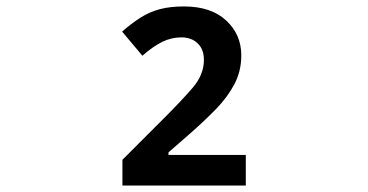

<svg xmlns="http://www.w3.org/2000/svg" viewBox="-20 -660 1142 596"><path d="M360 -84V-164L494 -298Q543 -347 578 -387.5Q613 -428 613 -474Q613 -507 593.5 -525.5Q574 -544 543 -544Q512 -544 483.5 -530Q455 -516 422 -487L359 -562Q389 -588 416.5 -605.5Q444 -623 476 -631.5Q508 -640 551 -640Q635 -640 682 -596.5Q729 -553 729 -488Q729 -439 707.5 -398.5Q686 -358 651 -322Q616 -286 574 -249L503 -187V-179H743V-84Z"/></svg>

Font: Noto Sans Symbols 2
Style: Regular
Weight: 400
Designer: Monotype Design Team
Foundry: Monotype Imaging Inc.
Version: Version 2.008; ttfautohint (v1.8.4.7-5d5b)